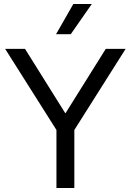

<svg xmlns="http://www.w3.org/2000/svg" viewBox="-20 -946 658 966"><path d="M264 0V-292L6 -700H106L308 -377H310L512 -700H612L354 -292V0ZM262 -774 349 -926H442L336 -774Z"/></svg>

Font: Liter
Style: Regular
Weight: 400
Designer: Anton Skugarov
Foundry: skugi
Version: Version 1.004; ttfautohint (v1.8.4.7-5d5b)